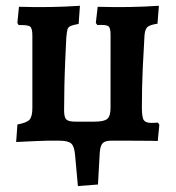

<svg xmlns="http://www.w3.org/2000/svg" viewBox="-20 -485 606 662"><path d="M35.7 4.6 40.1 -55.8Q72.5 -61.8 82 -72.6Q91.6 -83.4 91.6 -113V-362.2Q91.6 -387.3 83.9 -393.3Q76.3 -399.4 44.2 -398.7L39.9 -405.9L45.4 -461.6Q100.8 -460 152.4 -460.8Q204 -461.6 255.6 -465.1L251.1 -402.4Q232.7 -399.4 223.8 -395.6Q214.8 -391.8 212.5 -382.8Q210.2 -373.8 208.6 -355.6Q207.1 -322.8 205 -278.3Q203 -233.7 202 -188.1Q201 -142.4 201 -104.4Q201 -80.8 208.5 -73.2Q216 -65.6 239.7 -65.6H306.9Q339.3 -65.6 350.2 -75.4Q361.1 -85.2 361.1 -112.3L361.2 -365Q361.2 -389.2 353.6 -394.7Q346 -400.3 315.6 -398.7L310.4 -405.9L316.8 -461.6Q371.1 -460 423.7 -460.8Q476.2 -461.6 527.9 -465.1L523 -403.3Q496.4 -399.3 488.3 -391.8Q480.3 -384.3 478.3 -364.3Q475.2 -315.5 472.2 -249.9Q469.2 -184.3 469.2 -114.6Q469.2 -80.1 475.9 -70.7Q482.6 -61.3 501 -61.3Q505.5 -61.3 511.9 -61.5Q518.3 -61.7 524.6 -62.3L529.4 -54.7L523.9 1.1Q512.8 0.5 499.5 0.5Q486.1 0.5 466.9 0.3Q447.6 0 415.7 0H146.8Q133.7 0 106 1.3Q78.3 2.6 35.7 4.6ZM248.6 156.5 238.9 50.2Q236.5 19.9 225.8 10Q215.1 0 183.3 0H364Q342 0 333.8 8.9Q325.6 17.8 324 40.7L317.8 151.2Z"/></svg>

Font: Alegreya
Style: Regular
Weight: 400
Designer: Juan Pablo del Peral
Foundry: Huerta Tipografica
Version: Version 2.009